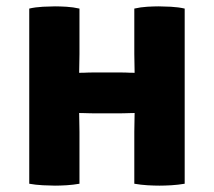

<svg xmlns="http://www.w3.org/2000/svg" viewBox="-20 -578 672 604"><path d="M273 -221.5Q266 -221.5 258.5 -221.8Q251 -222 243.8 -222.2Q236.5 -222.5 229 -222.5Q206 -222.5 182.2 -222Q158.5 -221.5 135 -221.5V-350Q158.5 -350 182.2 -349.5Q206 -349 229 -349Q236.5 -349 243.8 -349.2Q251 -349.5 258.5 -349.8Q266 -350 273 -350H360.5Q367.5 -350 374.8 -349.8Q382 -349.5 389 -349.2Q396 -349 403.5 -349Q427 -349 449.8 -349.5Q472.5 -350 496 -350V-221.5Q472.5 -221.5 449.8 -222Q427 -222.5 403.5 -222.5Q396 -222.5 389 -222.2Q382 -222 374.8 -221.8Q367.5 -221.5 360.5 -221.5ZM230 0Q210 3.5 189 4.8Q168 6 153 6Q139 6 115 4.8Q91 3.5 72 0V-551Q91 -555.5 115 -556.8Q139 -558 153 -558Q168 -558 189 -556.8Q210 -555.5 230 -551V-408Q230 -391 229.5 -377.8Q229 -364.5 229 -349V-222.5Q229 -207 229.5 -194Q230 -181 230 -163.5ZM402.5 -163.5Q402.5 -181 403 -194Q403.5 -207 403.5 -222.5V-349Q403.5 -364.5 403 -377.8Q402.5 -391 402.5 -408V-551Q422 -555.5 443.2 -556.8Q464.5 -558 479.5 -558Q493.5 -558 517.5 -556.8Q541.5 -555.5 561 -551V0Q540 3.5 518.8 4.8Q497.5 6 481.5 6Q465.5 6 444.2 4.8Q423 3.5 402.5 0Z"/></svg>

Font: Signika SC
Style: Regular
Weight: 300
Designer: Anna Giedryś
Foundry: Anna Giedryś
Version: Version 2.000